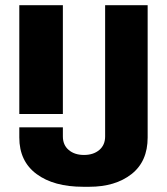

<svg xmlns="http://www.w3.org/2000/svg" viewBox="-20 -706 640 736"><path d="M54 -269V-686H221V-269ZM299 10Q186 10 120 -39Q54 -88 54 -179V-218H221V-183Q221 -150 243.5 -131Q266 -112 302 -112Q338 -112 360.5 -131Q383 -150 383 -183V-686H546V-179Q546 -87 484 -38.5Q422 10 322 10Z"/></svg>

Font: Chivo Mono
Style: Bold
Weight: 700
Monospace: yes
Designer: Hector Gatti
Foundry: Omnibus-Type
Version: Version 1.008; ttfautohint (v1.8.4.7-5d5b)